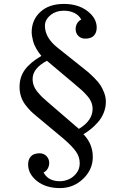

<svg xmlns="http://www.w3.org/2000/svg" viewBox="-20 -754 642 983"><path d="M396 -653.8Q384.3 -676.3 360.6 -687.7Q336.9 -699.2 307.1 -699.2Q266.1 -699.2 238 -676Q210 -652.8 210 -622.1Q210 -560.5 275.9 -508.8L391.1 -417Q415.5 -397.9 429.7 -386Q443.8 -374 463.9 -354Q483.9 -334 494.6 -317.1Q505.4 -300.3 513.7 -278.1Q522 -255.9 522 -232.9Q522 -203.6 511 -176.5Q500 -149.4 481.7 -128.7Q463.4 -107.9 445.3 -93.3Q427.2 -78.6 407.2 -66.9Q455.1 -17.1 455.1 49.8Q455.1 114.3 405.5 161.6Q356 209 287.1 209Q214.8 209 169.4 172.9Q124 136.7 124 87.9Q124 62 138.4 46.4Q152.8 30.8 183.1 30.8Q204.1 30.8 218 45.2Q231.9 59.6 231.9 80.1Q231.9 96.2 224.1 109.6Q216.3 123 203.1 128.9Q226.1 173.8 287.1 173.8Q307.6 173.8 329.8 165Q352.1 156.2 370.1 134.3Q388.2 112.3 388.2 82Q388.2 47.9 367.4 19.8Q346.7 -8.3 305.2 -43.9L167 -159.2Q148.9 -173.8 136.2 -186.5Q123.5 -199.2 109.4 -218Q95.2 -236.8 87.6 -260Q80.1 -283.2 80.1 -309.1Q80.1 -359.4 107.2 -396.7Q134.3 -434.1 191.9 -467.8Q175.8 -486.8 164.6 -507.1Q153.3 -527.3 149.2 -544.4Q145 -561.5 143.6 -571Q142.1 -580.6 142.1 -587.9Q142.1 -651.9 186.5 -692.9Q231 -733.9 307.1 -733.9Q379.9 -733.9 427.5 -697.5Q475.1 -661.1 475.1 -612.8Q475.1 -586.9 460.7 -571.5Q446.3 -556.2 416 -556.2Q394.5 -556.2 380.9 -570.3Q367.2 -584.5 367.2 -605Q367.2 -621.1 375 -634.5Q382.8 -647.9 396 -653.8ZM365.2 -320.8 220.2 -442.9Q147 -403.8 147 -350.1Q147 -331.5 153.3 -314.7Q159.7 -297.9 173.6 -281.5Q187.5 -265.1 196.8 -256.3Q206.1 -247.6 225.1 -231L383.8 -94.2Q454.1 -136.2 454.1 -196.8Q454.1 -214.4 447.3 -231Q440.4 -247.6 426 -263.9Q411.6 -280.3 399.2 -291.7Q386.7 -303.2 365.2 -320.8Z"/></svg>

Font: Jacques Francois
Style: Regular
Weight: 400
Designer: Manvel Shmavonyan, Alexei Vanyashin
Foundry: Cyreal (www.cyreal.org)
Version: Version 1.003